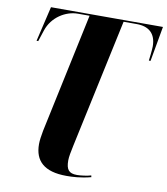

<svg xmlns="http://www.w3.org/2000/svg" viewBox="-100 -797 977 1123"><g transform="rotate(10 388.0 -236.0)"><path d="M371 242C407 242 454 240 516 224L514 214C495 220 455 226 431 226C383 226 366 206 366 151C366 129 372 100 380 62L544 -704H622C694 -704 737 -668 737 -591C737 -570 730 -514 729 -506H739L776 -714H111L62 -506H72L94 -573C121 -655 200 -704 273 -704H342L191 6C185 40 181 63 181 87C181 185 237 242 371 242Z"/></g></svg>

Font: Noto Serif Display Black
Style: Italic
Weight: 900
Italic angle: -12°
Designer: Monotype Design Team
Foundry: Monotype Imaging Inc.
Version: Version 2.009